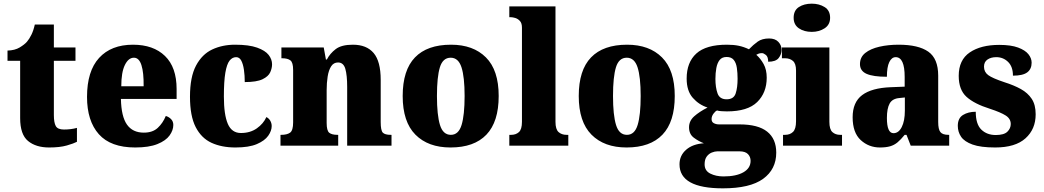

<svg xmlns="http://www.w3.org/2000/svg" viewBox="-20 -795 5696 1048"><path d="M248 10Q176 10 133 -25.5Q90 -61 90 -150V-463H21V-519Q61 -520 87.5 -536Q114 -552 127 -567Q140 -582 151.5 -605.5Q163 -629 170 -661H274V-536H392V-463H274V-167Q274 -126 284.5 -107Q295 -88 329 -88Q368 -88 400 -97V-21Q383 -12 345 -1Q307 10 248 10Z M718 10Q584 10 519.5 -62.5Q455 -135 455 -266Q455 -407 521 -479Q587 -551 706 -551Q817 -551 880.5 -489.5Q944 -428 944 -309V-255H640Q642 -159 673 -115Q704 -71 765 -71Q813 -71 841 -97Q869 -123 885 -162Q902 -157 914 -144.5Q926 -132 926 -113Q926 -84 905.5 -55.5Q885 -27 839 -8.5Q793 10 718 10ZM764 -324Q765 -399 752 -439.5Q739 -480 711 -480Q681 -480 661.5 -440Q642 -400 642 -324Z M1265 10Q1190 10 1134.5 -15.5Q1079 -41 1048 -101.5Q1017 -162 1017 -267Q1017 -375 1050 -437Q1083 -499 1138.5 -525Q1194 -551 1263 -551Q1339 -551 1383.5 -535Q1428 -519 1446.5 -495Q1465 -471 1465 -444Q1465 -423 1455 -400.5Q1445 -378 1413 -362.5Q1381 -347 1316 -347Q1316 -383 1311.5 -414Q1307 -445 1297 -464Q1287 -483 1269 -483Q1248 -483 1233 -464Q1218 -445 1210 -398Q1202 -351 1202 -268Q1202 -169 1223.5 -119Q1245 -69 1295 -69Q1346 -69 1382 -94.5Q1418 -120 1434 -156Q1448 -149 1455.5 -135.5Q1463 -122 1463 -107Q1463 -81 1444 -54Q1425 -27 1382 -8.5Q1339 10 1265 10Z M1511 0V-59H1515Q1547 -59 1563.5 -71Q1580 -83 1580 -127V-413Q1580 -454 1565 -465.5Q1550 -477 1520 -477H1516V-536H1747L1759 -470H1764Q1781 -503 1812.5 -527Q1844 -551 1906 -551Q1981 -551 2019.5 -505.5Q2058 -460 2058 -359V-129Q2058 -83 2069.5 -71Q2081 -59 2113 -59H2117V0H1875V-320Q1875 -384 1865 -419Q1855 -454 1825 -454Q1801 -454 1787.5 -433Q1774 -412 1768.5 -377.5Q1763 -343 1763 -303V-124Q1763 -82 1777 -70.5Q1791 -59 1822 -59H1826V0Z M2439 10Q2317 10 2247.5 -60Q2178 -130 2178 -271Q2178 -412 2245 -481.5Q2312 -551 2442 -551Q2563 -551 2632.5 -481.5Q2702 -412 2702 -271Q2702 -130 2635 -60Q2568 10 2439 10ZM2441 -59Q2483 -59 2499.5 -113Q2516 -167 2516 -271Q2516 -375 2499 -427.5Q2482 -480 2440 -480Q2397 -480 2381 -427.5Q2365 -375 2365 -271Q2365 -167 2381.5 -113Q2398 -59 2441 -59Z M2760 0V-59H2770Q2796 -59 2812.5 -74Q2829 -89 2829 -130V-644Q2829 -669 2817.5 -681Q2806 -693 2792 -697Q2778 -701 2770 -701H2760V-760H3012V-130Q3012 -89 3029 -74Q3046 -59 3072 -59H3082V0Z M3400 10Q3278 10 3208.5 -60Q3139 -130 3139 -271Q3139 -412 3206 -481.5Q3273 -551 3403 -551Q3524 -551 3593.5 -481.5Q3663 -412 3663 -271Q3663 -130 3596 -60Q3529 10 3400 10ZM3402 -59Q3444 -59 3460.5 -113Q3477 -167 3477 -271Q3477 -375 3460 -427.5Q3443 -480 3401 -480Q3358 -480 3342 -427.5Q3326 -375 3326 -271Q3326 -167 3342.5 -113Q3359 -59 3402 -59Z M3926 233Q3689 233 3689 102Q3689 54 3725 22.5Q3761 -9 3822 -13Q3793 -24 3767 -43.5Q3741 -63 3741 -100Q3741 -135 3769 -160Q3797 -185 3842 -208Q3795 -223 3761.5 -261Q3728 -299 3728 -366Q3728 -455 3781 -503Q3834 -551 3948 -551Q3985 -551 4013 -545Q4041 -539 4068 -526Q4092 -551 4116 -568Q4140 -585 4178 -585Q4211 -585 4228.5 -566.5Q4246 -548 4246 -523Q4246 -498 4230 -478Q4214 -458 4173 -458Q4173 -485 4160.5 -495Q4148 -505 4139 -505Q4128 -505 4120.5 -502Q4113 -499 4108 -496Q4131 -476 4148 -445.5Q4165 -415 4165 -371Q4165 -289 4113 -238Q4061 -187 3948 -187Q3938 -187 3920 -188Q3902 -189 3894 -192Q3884 -188 3874 -174Q3864 -160 3864 -145Q3864 -129 3876.5 -122.5Q3889 -116 3905 -116H4017Q4118 -116 4167.5 -76.5Q4217 -37 4217 38Q4217 129 4145.5 181Q4074 233 3926 233ZM3946 -253Q3985 -253 3995.5 -285Q4006 -317 4006 -365Q4006 -397 4002 -424.5Q3998 -452 3985 -468Q3972 -484 3946 -484Q3921 -484 3908 -467.5Q3895 -451 3890 -423.5Q3885 -396 3885 -364Q3885 -318 3896.5 -285.5Q3908 -253 3946 -253ZM3929 168Q3998 168 4037.5 145.5Q4077 123 4077 83Q4077 61 4062.5 46Q4048 31 4016 31H3896Q3882 31 3865.5 37.5Q3849 44 3837.5 59.5Q3826 75 3826 102Q3826 137 3857 152.5Q3888 168 3929 168Z M4411 -621Q4369 -621 4340.5 -640.5Q4312 -660 4312 -698Q4312 -738 4340.5 -756.5Q4369 -775 4411 -775Q4451 -775 4481 -756.5Q4511 -738 4511 -698Q4511 -660 4481 -640.5Q4451 -621 4411 -621ZM4254 0V-59H4265Q4292 -59 4308.5 -75Q4325 -91 4325 -133V-410Q4325 -448 4308 -462.5Q4291 -477 4265 -477H4248V-536H4507V-130Q4507 -89 4523.5 -74Q4540 -59 4566 -59H4576V0Z M4783 10Q4722 10 4678 -30.5Q4634 -71 4634 -155Q4634 -237 4686 -276Q4738 -315 4842 -319L4918 -322V-375Q4918 -483 4869 -483Q4847 -483 4834 -456Q4821 -429 4821 -376Q4746 -376 4710 -392Q4674 -408 4674 -445Q4674 -483 4703 -506Q4732 -529 4780 -540Q4828 -551 4885 -551Q4993 -551 5047 -513Q5101 -475 5101 -382V-129Q5101 -89 5113 -74Q5125 -59 5157 -59H5161V0H4951L4928 -59H4918Q4897 -33 4879 -18Q4861 -3 4838.5 3.5Q4816 10 4783 10ZM4857 -68Q4885 -68 4902 -101.5Q4919 -135 4919 -191V-263L4890 -260Q4851 -257 4836 -230Q4821 -203 4821 -151Q4821 -68 4857 -68Z M5412 10Q5333 10 5288.5 -6Q5244 -22 5226 -48.5Q5208 -75 5208 -108Q5208 -150 5236.5 -167.5Q5265 -185 5306 -185Q5306 -117 5336.5 -87.5Q5367 -58 5415 -58Q5460 -58 5478.5 -76Q5497 -94 5497 -118Q5497 -147 5469.5 -164.5Q5442 -182 5384 -201Q5298 -228 5255.5 -266.5Q5213 -305 5213 -381Q5213 -468 5273.5 -509Q5334 -550 5434 -550Q5498 -550 5537 -535.5Q5576 -521 5593.5 -499Q5611 -477 5611 -453Q5611 -418 5587 -400Q5563 -382 5509 -382Q5509 -431 5482.5 -457Q5456 -483 5418 -483Q5389 -483 5370 -470Q5351 -457 5351 -431Q5351 -402 5374 -385Q5397 -368 5463 -346Q5514 -330 5552 -309Q5590 -288 5611.5 -255.5Q5633 -223 5633 -171Q5633 -90 5577.5 -40Q5522 10 5412 10Z"/></svg>

Font: Noto Serif SemiCondensed Black
Style: Regular
Weight: 900
Width: 4
Designer: Monotype Design Team
Foundry: Monotype Imaging Inc.
Version: Version 2.014; ttfautohint (v1.8.4.7-5d5b)